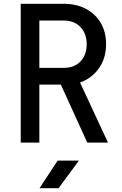

<svg xmlns="http://www.w3.org/2000/svg" viewBox="-20 -750 640 1010"><path d="M89 0V-730H315Q382 -730 432 -703.5Q482 -677 510 -629.5Q538 -582 538 -518Q538 -444 500.5 -391Q463 -338 401 -316L548 0H439L300 -305H187V0ZM187 -393H315Q371 -393 403.5 -427Q436 -461 436 -517Q436 -574 403 -608Q370 -642 315 -642H187ZM188 240 283 95H395L288 240Z"/></svg>

Font: JetBrainsMono NFM Medium
Style: Regular
Weight: 500
Monospace: yes
Designer: Philipp Nurullin, Konstantin Bulenkov
Foundry: JetBrains
Version: Version 2.304; ttfautohint (v1.8.4.7-5d5b);Nerd Fonts 3.3.0